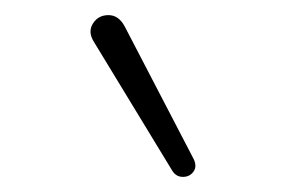

<svg xmlns="http://www.w3.org/2000/svg" viewBox="-20 -778 378 254"><path d="M145 -743 236 -568Q241 -558 236 -551Q231 -544 222 -544Q213 -544 208 -552L104 -723Q96 -736 103 -747Q110 -758 123.5 -758Q137 -758 145 -743Z"/></svg>

Font: SN Pro Thin
Style: Regular
Weight: 200
Designer: Tobias Whetton
Foundry: Supernotes
Version: Version 1.003;Glyphs 3.3 (3324)